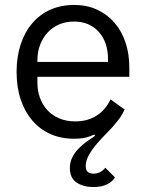

<svg xmlns="http://www.w3.org/2000/svg" viewBox="-20 -548 589 775"><path d="M356 207Q317 207 289.5 189Q262 171 262 130Q262 108 271 89Q280 70 295 54Q310 38 328 25Q346 12 364 0L360 -5Q347 2 327.5 7Q308 12 279 12Q226 12 183.5 -7Q141 -26 110.5 -61.5Q80 -97 63.5 -146.5Q47 -196 47 -258Q47 -319 63.5 -369Q80 -419 110.5 -454.5Q141 -490 183.5 -509Q226 -528 279 -528Q331 -528 372 -509Q413 -490 442 -456.5Q471 -423 486.5 -377Q502 -331 502 -276V-238H131V-214Q131 -181 141.5 -152.5Q152 -124 171.5 -103Q191 -82 219.5 -70Q248 -58 284 -58Q333 -58 369.5 -81Q406 -104 426 -147L483 -106Q475 -89 467.5 -77.5Q460 -66 449 -53Q434 -34 413 -13Q392 8 372.5 30.5Q353 53 339.5 76.5Q326 100 326 122Q326 139 334.5 146Q343 153 357 153Q386 153 405 129L444 168Q435 184 413 195.5Q391 207 356 207ZM416 -298V-309Q416 -378 378.5 -419.5Q341 -461 279 -461Q246 -461 219 -449.5Q192 -438 172.5 -417Q153 -396 142 -367.5Q131 -339 131 -305V-298Z"/></svg>

Font: IBM Plex Sans
Style: Regular
Weight: 400
Designer: Mike Abbink, Paul van der Laan, Pieter van Rosmalen
Foundry: Bold Monday
Version: Version 3.005